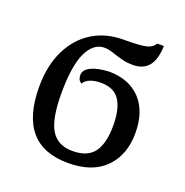

<svg xmlns="http://www.w3.org/2000/svg" viewBox="-107 -656 736 764"><g transform="rotate(20 261.0 -274.0)"><path d="M49 -237Q49 -326 81 -391.5Q113 -457 169.5 -492Q226 -527 300 -527Q371 -527 397 -533.5Q423 -540 431 -558H460Q458 -499 435 -472Q412 -445 369 -445Q346 -445 329 -449Q312 -453 290 -460Q261 -471 241 -471Q195 -471 168 -415.5Q141 -360 141 -241Q141 -133 169.5 -87Q198 -41 260 -41Q324 -41 351.5 -78.5Q379 -116 379 -191Q379 -263 354.5 -299Q330 -335 276 -335Q246 -335 227.5 -326.5Q209 -318 203 -305Q194 -311 190.5 -318Q187 -325 187 -336Q187 -359 215.5 -372.5Q244 -386 292 -388Q376 -387 424 -336Q472 -285 472 -193Q472 -101 417.5 -45.5Q363 10 260 10Q49 10 49 -237Z"/></g></svg>

Font: Noto Serif Narrow
Style: Regular
Weight: 400
Width: 4
Designer: Monotype Design Team
Foundry: Monotype Imaging Inc.
Version: Version 1.001